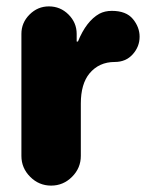

<svg xmlns="http://www.w3.org/2000/svg" viewBox="-20 -573 458 601"><path d="M47 -85V-467Q47 -502 72.5 -527.5Q98 -553 133 -553Q169 -553 194.5 -527.5Q220 -502 220 -467V-443H224Q250 -507 291 -530Q308 -539 330 -539Q375 -539 396 -513.5Q417 -488 417 -458Q417 -427 395.5 -403Q374 -379 339 -379Q290 -379 260 -343Q233 -310 233 -249V-85Q233 -47 205.5 -19.5Q178 8 140 8Q102 8 74.5 -19.5Q47 -47 47 -85Z"/></svg>

Font: Jellee Roman
Style: Regular
Weight: 400
Designer: Alfredo Marco Pradil
Foundry: Alfredo Marco Pradil
Version: Version 1.016;PS 001.016;hotconv 1.0.88;makeotf.lib2.5.64775